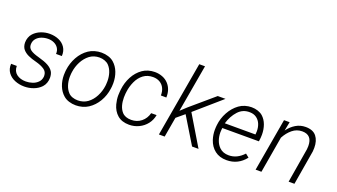

<svg xmlns="http://www.w3.org/2000/svg" viewBox="-64 -1272 3164 1804"><g transform="rotate(20 1518.0 -370.0)"><path d="M356.9 -148.4Q356.9 -189 324 -210.9Q291 -232.9 239.3 -246.6Q191.9 -258.3 157.7 -274.2Q123.5 -290 102.1 -315.4Q91.8 -327.6 86.2 -345.2Q80.6 -362.8 80.6 -382.8Q80.6 -407.7 89.4 -432.1Q98.1 -456.5 114.7 -474.1Q143.1 -504.9 185.3 -521.5Q227.5 -538.1 272.5 -538.1Q322.3 -538.1 363.8 -520Q405.3 -502 428.7 -466.3Q452.1 -430.7 449.2 -380.4H391.1Q393.1 -413.6 377.7 -438Q362.3 -462.4 335 -475.3Q307.6 -488.3 274.4 -488.3Q240.7 -488.3 209.2 -476.8Q177.7 -465.3 157.7 -441.2Q137.7 -417 137.7 -381.8Q137.7 -350.6 162.8 -331.1Q188 -311.5 248 -295.4Q313 -277.8 348.4 -257.8Q383.8 -237.8 400.4 -210Q407.2 -198.7 410.9 -183.1Q414.6 -167.5 414.6 -149.9Q414.6 -123.5 405.8 -98.6Q397 -73.7 379.4 -54.7Q349.1 -22.9 305.2 -6.6Q261.2 9.8 213.9 9.8Q163.6 9.8 119.4 -8.1Q75.2 -25.9 49.1 -61.8Q22.9 -97.7 25.9 -148.9L83 -148.4Q83 -95.2 119.1 -67.6Q155.3 -40 211.4 -40Q244.6 -40 276.4 -50.5Q308.1 -61 330.3 -83Q352.5 -105 356.4 -138.2Q356.9 -141.6 356.9 -148.4Z M530.8 -269Q539.6 -340.8 573.7 -402.6Q607.9 -464.4 663.1 -502Q689.9 -520 722.9 -529.3Q755.9 -538.6 790 -538.6Q826.2 -538.6 858.6 -528.3Q891.1 -518.1 914.1 -498Q952.1 -464.8 971.4 -414.6Q990.7 -364.3 990.7 -305.7Q990.7 -289.6 989.3 -273.4L986.3 -249.5Q977.1 -179.2 941.9 -119.6Q906.7 -60.1 852.1 -24.4Q825.7 -7.3 793.7 1.5Q761.7 10.3 729 10.3Q692.9 10.3 660.4 0Q627.9 -10.3 605 -30.3Q566.9 -63 547.4 -112.8Q527.8 -162.6 527.8 -220.2Q527.8 -236.8 529.3 -252.9ZM587.4 -252.9Q585.9 -237.8 585.9 -221.7Q585.9 -178.2 598.4 -139.9Q610.8 -101.6 636.2 -74.7Q652.3 -57.6 677.5 -48.8Q702.6 -40 731.4 -40Q757.8 -40 783 -47.6Q808.1 -55.2 828.6 -70.3Q870.6 -101.1 896.5 -151.4Q922.4 -201.7 929.7 -257.3L931.2 -272.9Q932.6 -288.6 932.6 -304.2Q932.6 -348.1 920.2 -387.2Q907.7 -426.3 882.3 -453.1Q866.2 -470.2 840.8 -479.5Q815.4 -488.8 787.1 -488.8Q760.7 -488.8 735.6 -481Q710.4 -473.1 690.4 -458Q648.9 -426.3 623 -376.7Q597.2 -327.1 589.8 -272Z M1421.4 -163.1 1475.6 -163.6Q1466.8 -112.8 1436 -73.2Q1405.3 -33.7 1359.6 -11.7Q1314 10.3 1262.2 10.3Q1189.9 10.3 1145.8 -27.3Q1101.6 -64.9 1084.5 -128.9Q1073.2 -172.4 1073.2 -216.3Q1073.2 -236.3 1075.2 -252.4L1077.1 -273.4Q1085 -344.2 1116.9 -404.8Q1148.9 -465.3 1201.7 -502.4Q1226.6 -520 1258.3 -529.3Q1290 -538.6 1323.2 -538.6Q1363.3 -538.6 1399.4 -524.7Q1435.5 -510.7 1460.4 -483.4Q1507.8 -431.2 1504.9 -350.1L1450.2 -350.6Q1451.2 -390.1 1436.5 -421.4Q1421.9 -452.6 1392.6 -470.5Q1363.3 -488.3 1322.8 -488.3Q1267.6 -488.3 1227.3 -458.3Q1187 -428.2 1163.6 -376.5Q1140.6 -325.7 1134.3 -273.4L1131.8 -252.9Q1129.9 -235.8 1129.9 -214.4Q1129.9 -172.4 1140.1 -136.2Q1150.4 -100.1 1172.9 -74.7Q1204.1 -39.6 1265.1 -39.6Q1322.8 -39.6 1364.7 -73.2Q1406.7 -106.9 1421.4 -163.1Z M1889.6 0 1728.5 -265.1 1650.4 -199.7 1615.7 0H1558.1L1688.5 -750H1746.1L1663.1 -274.9L1723.1 -330.6L1954.1 -528.3H2031.7L1772.5 -302.7L1954.1 0Z M2423.8 -83Q2351.1 9.8 2236.3 9.8Q2165.5 9.8 2118.7 -26.6Q2071.8 -63 2051.3 -125.5Q2036.6 -171.9 2036.6 -220.7Q2036.6 -238.8 2037.6 -248L2039.6 -269.5Q2046.9 -337.4 2080.6 -399.4Q2114.3 -461.4 2168 -500.5Q2194.3 -519.5 2226.3 -529.1Q2258.3 -538.6 2290.5 -538.6Q2323.7 -538.6 2353.3 -528.8Q2382.8 -519 2402.8 -501.5Q2436 -471.7 2452.4 -426.5Q2468.8 -381.3 2468.8 -328.6Q2468.8 -312.5 2467.3 -296.4L2462.9 -260.7H2097.2L2095.7 -249Q2093.8 -234.9 2093.8 -216.3Q2093.8 -174.3 2107.2 -137Q2120.6 -99.6 2147.5 -73.7Q2182.1 -40 2240.2 -40Q2323.2 -40 2388.7 -111.3ZM2104 -310.5 2410.2 -310.1 2411.1 -317.4Q2412.6 -330.6 2412.6 -343.8Q2412.6 -381.8 2399.4 -414.3Q2386.2 -446.8 2359.1 -467Q2332 -487.3 2293 -488.3Q2221.7 -491.2 2174.1 -439.2Q2126.5 -387.2 2104 -310.5Z M2645.5 -363.8 2583 0H2524.9L2616.7 -528.3H2672.9L2655.3 -439Q2689 -484.9 2733.4 -511.5Q2777.8 -538.1 2831.1 -538.1Q2904.8 -538.1 2939 -495.1Q2973.1 -452.1 2973.1 -380.9Q2973.1 -361.3 2971.2 -344.2L2913.1 0H2855L2912.6 -344.7Q2914.6 -367.2 2914.6 -377.4Q2914.6 -488.3 2814.5 -488.3Q2759.8 -488.3 2717.3 -453.4Q2674.8 -418.5 2645.5 -363.8Z"/></g></svg>

Font: Mardoto Light
Style: Italic
Weight: 300
Italic angle: -12°
Designer: Christian Robertson, Vahan Hovhannisyan
Foundry: Google
Version: Version 1.000